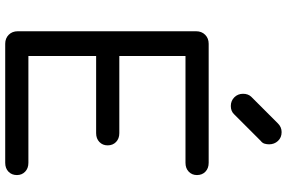

<svg xmlns="http://www.w3.org/2000/svg" viewBox="-202 -899 1101 737"><g transform="rotate(90 348.5 -530.5)"><path d="M148 0Q127 0 113.5 -13.5Q100 -27 100 -48V-733Q100 -754 113.5 -767.5Q127 -781 148 -781H605Q626 -781 639 -768.5Q652 -756 652 -736Q652 -717 639 -704.5Q626 -692 605 -692H195V-438H491Q512 -438 525 -425.5Q538 -413 538 -393Q538 -374 525 -361.5Q512 -349 491 -349H195V-89H605Q626 -89 639 -76.5Q652 -64 652 -45Q652 -25 639 -12.5Q626 0 605 0ZM387 -866Q367 -866 353.5 -879.5Q340 -893 340 -913Q340 -932 351 -944L454 -1047Q468 -1061 487 -1061Q508 -1061 521 -1047Q534 -1033 534 -1013Q534 -1004 531.5 -995.5Q529 -987 521 -981L419 -879Q407 -866 387 -866Z"/></g></svg>

Font: Comfortaa SemiBold
Style: Regular
Weight: 600
Designer: Johan Aakerlund
Foundry: Johan Aakerlund
Version: Version 3.104; ttfautohint (v1.8.1.43-b0c9)